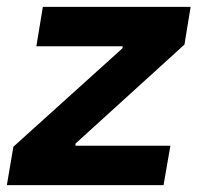

<svg xmlns="http://www.w3.org/2000/svg" viewBox="-41 -540 576 560"><path d="M-21 0H436L456 -115H179V-121L497 -410L515 -520H84L65 -405H317L316 -399L-2 -112Z"/></svg>

Font: Fixel Display 20240404
Style: Bold Italic
Weight: 700
Italic angle: -10°
Designer: AlfaBravo + MacPaw
Foundry: Kyrylo Tkachov, Marchela Mozhyna, Serhii Makarenko, Maria Weinstein, Zakhar Kryvoshyya
Version: Version 1.211;Glyphs 3.2 (3225)